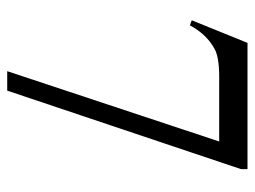

<svg xmlns="http://www.w3.org/2000/svg" viewBox="-108 -594 716 540"><g transform="rotate(90 250.0 -324.0)"><path d="M100.6 -662.1H455.6V-643.6L234.9 13.7H180.2L377.9 -582.5H195.8Q140.6 -582.5 117.2 -569.3Q76.2 -546.9 51.3 -500L37.1 -505.4Z"/></g></svg>

Font: Jameel Khushkhati
Style: Regular
Weight: 400
Version: Version 3.5